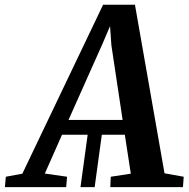

<svg xmlns="http://www.w3.org/2000/svg" viewBox="-91 -766 772 786"><path d="M238.5 0 270 -230H328L296.5 0ZM-71 0 -67 -42.5 0.5 -55 331 -746.5H461.5L582.5 -56.5L661 -42.5L658 0H360.5L362.5 -42.5L444.5 -55L420 -214.5H163L92.5 -55.5L183.5 -42.5L180 0ZM189.5 -275H411L365 -580.5L359.5 -659L328.5 -586.5Z"/></svg>

Font: Merriweather 28pt SemiBold
Style: Italic
Weight: 600
Italic angle: -7.8°
Version: Version 2.101